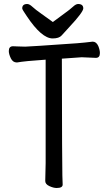

<svg xmlns="http://www.w3.org/2000/svg" viewBox="-20 -922 540 959"><path d="M243 -730Q188 -730 114 -841Q91 -874 91 -880Q91 -902 116 -902Q127 -902 142 -888Q157 -874 187 -853Q217 -832 244 -812Q270 -832 299.5 -853Q329 -874 344 -888Q359 -902 370 -902Q396 -902 396 -880Q396 -871 378 -847Q360 -823 329 -790Q298 -757 288 -745Q275 -730 243 -730ZM263 17Q247 17 226.5 7.5Q206 -2 206 -18L208 -107V-624Q104 -617 65 -610H64Q44 -610 34 -631Q24 -652 24 -667Q24 -691 45 -691Q52 -691 70.5 -690Q89 -689 106 -689Q123 -689 365 -706Q403 -709 443 -714Q461 -714 471 -692Q479 -672 479 -657Q479 -633 459 -633Q403 -636 388 -636L289 -629Q290 -74 291.5 -45.5Q293 -17 293 0Q293 17 263 17Z"/></svg>

Font: Moon Stars Kai HW
Style: Bold
Weight: 700
Designer: GuiWonder
Version: Version 1.101